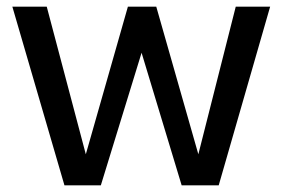

<svg xmlns="http://www.w3.org/2000/svg" viewBox="-20 -555 846 575"><path d="M17 -535H120L237 -93L363 -535H448L574 -93L686 -535H789L635 0H524L404 -397L282 0H173Z"/></svg>

Font: Exo Medium
Style: Regular
Weight: 500
Designer: Natanael Gama
Foundry: Natanael Gama
Version: Version 1.500; ttfautohint (v1.6)